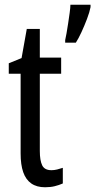

<svg xmlns="http://www.w3.org/2000/svg" viewBox="-20 -780 402 810"><path d="M362 -750Q358 -729 347 -700Q336 -671 323.5 -644Q311 -617 300 -600H255V-611Q257 -619 260.5 -638.5Q264 -658 267.5 -681.5Q271 -705 274 -726.5Q277 -748 277 -760H362ZM197 -62Q209 -62 221 -65Q233 -68 245 -72V-6Q229 1 211 5.5Q193 10 170 10Q135 10 112 -6Q89 -22 78 -53.5Q67 -85 67 -133V-469H17V-513L71 -535L93 -658H148V-537H238V-469H148V-143Q148 -103 158 -82.5Q168 -62 197 -62Z"/></svg>

Font: Noto Sans ExtraCondensed
Style: Regular
Weight: 400
Width: 2
Designer: Monotype Design Team
Foundry: Monotype Imaging Inc.
Version: Version 2.013